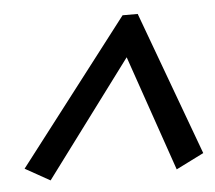

<svg xmlns="http://www.w3.org/2000/svg" viewBox="-37 -639 510 455"><g transform="rotate(-5 218.0 -411.5)"><path d="M66 -224 7 -257 270 -599H306L432 -257L366 -224L271 -499Z"/></g></svg>

Font: Piazzolla Thin SemiBold
Style: Italic
Weight: 600
Italic angle: -11.3°
Version: Version 2.005